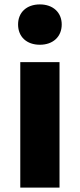

<svg xmlns="http://www.w3.org/2000/svg" viewBox="-20 -851 361 871"><path d="M72 0H250V-569H72ZM161 -648C220 -648 260 -684 260 -740C260 -795 220 -831 161 -831C101 -831 62 -795 62 -740C62 -684 101 -648 161 -648Z"/></svg>

Font: ChiuKong Gothic MN Heavy
Style: Regular
Weight: 900
Designer: Ryoko NISHIZUKA 西塚涼子 (kana, bopomofo & ideographs); Paul D. Hunt (Latin, Greek & Cyrillic); Sandoll Communications 산돌커뮤니
Foundry: Adobe
Version: Version 1.300